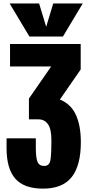

<svg xmlns="http://www.w3.org/2000/svg" viewBox="-20 -994 525 1141"><path d="M235.4 127Q122.6 127 70.8 67.6Q19 8.3 19 -113.8V-171.9H192.9V-113.8Q192.9 -57.1 202.9 -32.5Q212.9 -7.8 242.7 -7.8Q274.9 -7.8 280.3 -45.9Q285.6 -84 285.6 -159.2Q285.6 -226.1 265.4 -255.4Q245.1 -284.7 208.5 -284.7H151.9V-408.2L284.2 -599.1H39.6V-732.4H459.5V-581.1L335.9 -402.3Q401.4 -376 430.9 -311.8Q460.4 -247.6 460.4 -148.4Q460.4 -10.7 406.2 58.1Q352.1 127 235.4 127ZM154.8 -776.9 37.1 -973.6H212.4L254.4 -834.5L296.4 -973.6H471.7L354 -776.9Z"/></svg>

Font: Anton SC
Style: Regular
Weight: 400
Designer: Vernon Adams
Foundry: Vernon Adams
Version: Version 2.116; ttfautohint (v1.8.4.7-5d5b)